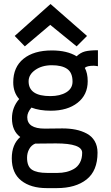

<svg xmlns="http://www.w3.org/2000/svg" viewBox="-20 -754 558 963"><path d="M233.4 -733.9 416.5 -573.7 364.3 -521.5 231.9 -629.4 104.5 -521.5 53.7 -573.7ZM115.7 37.1Q115.7 81.1 140.4 97.2Q165 113.3 216.8 113.3H268.1Q291 113.3 311.3 108.6Q331.5 104 350.6 93.3Q369.6 82.5 380.9 61.8Q392.1 41 392.1 12.2Q392.1 -34.7 260.3 -34.7Q228 -34.7 156.7 -33.7Q137.2 -25.9 126.5 -6.3Q115.7 13.2 115.7 37.1ZM232.4 -272Q281.2 -272 312.5 -291Q343.8 -310.1 343.8 -344.7Q343.8 -389.6 317.1 -408.2Q290.5 -426.8 240.2 -426.8Q190.4 -426.8 157 -403.3Q123.5 -379.9 123.5 -346.2Q123.5 -272 232.4 -272ZM46.4 -341.3Q46.4 -417.5 97.9 -459.2Q149.4 -501 240.2 -501Q316.4 -501 364.3 -471.7Q383.8 -490.2 406.5 -496.1Q429.2 -502 471.2 -502V-421.9Q456.5 -424.3 449.7 -424.3Q416 -424.3 405.3 -413.6Q419.9 -387.2 419.9 -346.7Q419.9 -278.3 369.1 -238.5Q318.4 -198.7 234.9 -198.7Q178.2 -198.7 137.7 -214.4Q116.7 -189.9 116.7 -166.5Q116.7 -108.9 204.6 -108.9Q210.9 -108.9 248.5 -109.4Q286.1 -109.9 293 -109.9Q329.6 -109.9 359.6 -103.8Q389.6 -97.7 415 -84.2Q440.4 -70.8 454.8 -46.4Q469.2 -22 469.2 11.7Q469.2 102.5 414.3 146Q359.4 189.5 265.1 189.5H214.8Q134.3 189.5 86.7 151.9Q39.1 114.3 39.1 40Q39.1 -29.8 81.5 -66.9Q40 -97.7 40 -160.2Q40 -215.8 76.2 -257.3Q46.4 -290.5 46.4 -341.3Z"/></svg>

Font: Fantasque Sans Mono
Style: Regular
Weight: 400
Monospace: yes
Designer: Jany Belluz
Version: Version 1.8.0 ; ttfautohint (v1.8.2)